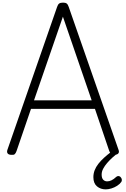

<svg xmlns="http://www.w3.org/2000/svg" viewBox="-20 -1166 960 1462"><path d="M65 13Q45 12 38 2Q31 -8 36 -24L415 -1114Q421 -1132 430.5 -1139Q440 -1146 460 -1146Q479 -1146 488 -1139Q497 -1132 503 -1114L883 -24Q889 -8 881 2Q873 12 853 13Q835 15 827 8Q819 1 812 -16L703 -337H216L106 -16Q100 1 92 8Q84 15 65 13ZM239 -402H678L459 -1039ZM785 276Q746 276 718.5 253Q691 230 691 183Q691 156 700.5 131Q710 106 728.5 82Q747 58 773 34.5Q799 11 831 -13H883V-6Q859 13 836.5 33.5Q814 54 795.5 75.5Q777 97 765.5 119Q754 141 754 163Q754 190 766 202.5Q778 215 796 215Q812 215 829 207Q846 199 865 181Q872 175 880.5 174.5Q889 174 897 181Q906 190 907.5 200.5Q909 211 904 219Q892 236 871.5 249Q851 262 828 269Q805 276 785 276Z"/></svg>

Font: Playwrite BR Light
Style: Regular
Weight: 300
Version: Version 1.003